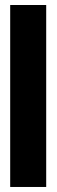

<svg xmlns="http://www.w3.org/2000/svg" viewBox="-20 -743 228 763"><path d="M163.6 -723.1V0H20.5V-723.1Z"/></svg>

Font: Flanker
Style: Bold
Weight: 700
Designer: Flanker
Foundry: Flanker
Version: Version 2.021